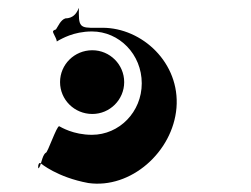

<svg xmlns="http://www.w3.org/2000/svg" viewBox="-20 -460 614 470"><path d="M206 -337C162 -337 127 -302 127 -259C127 -216 162 -181 206 -181C249 -181 284 -216 284 -259C284 -302 249 -337 206 -337ZM205 -130C159 -130 129 -149 125 -151C119 -153 96 -84 92 -86C82 -79 81 -52 74 -48V-47C72 -56 76 -64 80 -60C80 -60 120 -26 196 -12C300 3 403 -88 412 -196C421 -306 328 -392 231 -392C183 -392 173 -388 173 -426C173 -464 177 -415 140 -415C128 -411 122 -395 117 -388C106 -384 109 -383 116 -368C122 -356 115 -357 125 -362C130 -364 159 -383 205 -383C272 -383 327 -327 327 -256C327 -186 272 -130 205 -130Z"/></svg>

Font: Hussar Przerywany
Style: Regular
Weight: 400
Foundry: Cannot Into Space Fonts
Version: Version 0.982